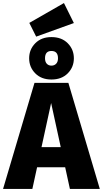

<svg xmlns="http://www.w3.org/2000/svg" viewBox="-39 -1238 674 1258"><path d="M445 -1087 198 -998 153 -1088 380 -1218ZM298 -717Q232 -717 192 -757.5Q152 -798 152 -856Q152 -914 192 -954.5Q232 -995 298 -995Q365 -995 405 -954.5Q445 -914 445 -856Q445 -798 405 -757.5Q365 -717 298 -717ZM298 -904Q256 -904 256 -856Q256 -833 267.5 -820.5Q279 -808 298 -808Q317 -808 329 -820.5Q341 -833 341 -856Q341 -904 298 -904ZM419 0 388 -142H204L173 0H-19L187 -695H409L615 0ZM233 -274H359L296 -563Z"/></svg>

Font: FiraGO ExtraBold
Style: Regular
Weight: 800
Designer: bBox Type
Foundry: bBox Type GmbH
Version: Version 1.001;PS 001.001;hotconv 1.0.88;makeotf.lib2.5.64775